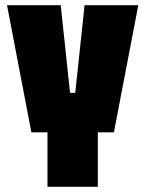

<svg xmlns="http://www.w3.org/2000/svg" viewBox="-20 -720 560 740"><path d="M163 0V-210H101L7 -700H214L250 -362H270L306 -700H513L419 -210H357V0Z"/></svg>

Font: Tektur Condensed ExtraBold
Style: Regular
Weight: 800
Width: 3
Designer: Adam Jagosz
Foundry: Adam Jagosz
Version: Version 1.005;gftools[0.9.30]